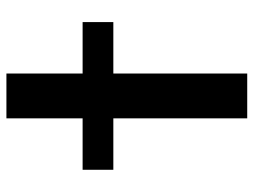

<svg xmlns="http://www.w3.org/2000/svg" viewBox="-116 -674 790 598"><g transform="rotate(90 279.0 -375.0)"><path d="M48.8 -237.3V-333H209V-750H348.6V-333H508.8V-237.3H348.6V0H209V-237.3Z"/></g></svg>

Font: Mgen+ 1c bold
Style: Bold
Weight: 700
Designer: [Source Han Sans]
Ryoko NISHIZUKA  (kana & ideographs); Paul D. Hunt (Latin, Greek & Cyrillic); Wenlong ZHANG  (bopomofo
Version: Version 1.059.20150602